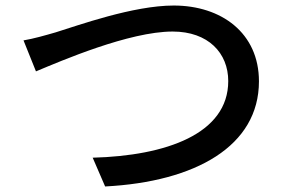

<svg xmlns="http://www.w3.org/2000/svg" viewBox="-20 -680 1040 694"><path d="M65 -534 110 -422C201 -460 447 -566 604 -566C733 -566 805 -488 805 -387C805 -196 580 -117 315 -110L360 -6C687 -23 916 -152 916 -386C916 -561 780 -660 608 -660C461 -660 262 -588 181 -563C143 -552 101 -540 65 -534Z"/></svg>

Font: Source Han Sans JP Medium
Style: Regular
Weight: 500
Designer: Ryoko NISHIZUKA 西塚涼子 (kana, bopomofo & ideographs); Paul D. Hunt (Latin, Greek & Cyrillic); Sandoll Communications 산돌커뮤니
Foundry: Adobe
Version: Version 2.002;hotconv 1.0.116;makeotfexe 2.5.65601